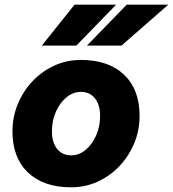

<svg xmlns="http://www.w3.org/2000/svg" viewBox="-20 -781 736 817"><path d="M33 -222Q33 -284 56 -339Q79 -394 119 -436Q159 -478 211.5 -502Q264 -526 324 -526Q442 -526 508 -463Q574 -400 574 -288Q574 -226 551 -171Q528 -116 488 -74Q448 -32 395.5 -8Q343 16 283 16Q165 16 99 -47Q33 -110 33 -222ZM283 -120Q316 -120 344 -143Q372 -166 389 -204.5Q406 -243 406 -288Q406 -335 384 -362.5Q362 -390 324 -390Q291 -390 263 -367Q235 -344 218 -306Q201 -268 201 -222Q201 -175 223 -147.5Q245 -120 283 -120ZM158 -587 297 -761H474L305 -587ZM350 -587 519 -761H696L497 -587Z"/></svg>

Font: Wix Madefor Text ExtraBold
Style: Italic
Weight: 800
Italic angle: -12°
Designer: Dalton Maag Ltd
Foundry: Dalton Maag Ltd
Version: Version 3.100